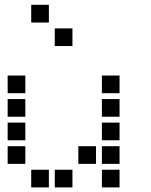

<svg xmlns="http://www.w3.org/2000/svg" viewBox="-20 -808 640 815"><path d="M113.5 -787.5Q112.5 -787.5 112.5 -787.5Q112.5 -787.5 112.5 -786.5V-713.5Q112.5 -712.5 112.5 -712.5Q112.5 -712.5 113.5 -712.5H186.5Q187.5 -712.5 187.5 -712.5Q187.5 -712.5 187.5 -713.5V-786.5Q187.5 -787.5 187.5 -787.5Q187.5 -787.5 186.5 -787.5ZM213.5 -687.5Q212.5 -687.5 212.5 -687.5Q212.5 -687.5 212.5 -686.5V-613.5Q212.5 -612.5 212.5 -612.5Q212.5 -612.5 213.5 -612.5H286.5Q287.5 -612.5 287.5 -612.5Q287.5 -612.5 287.5 -613.5V-686.5Q287.5 -687.5 287.5 -687.5Q287.5 -687.5 286.5 -687.5ZM13.5 -487.5Q12.5 -487.5 12.5 -487.5Q12.5 -487.5 12.5 -486.5V-413.5Q12.5 -412.5 12.5 -412.5Q12.5 -412.5 13.5 -412.5H86.5Q87.5 -412.5 87.5 -412.5Q87.5 -412.5 87.5 -413.5V-486.5Q87.5 -487.5 87.5 -487.5Q87.5 -487.5 86.5 -487.5ZM413.5 -487.5Q412.5 -487.5 412.5 -487.5Q412.5 -487.5 412.5 -486.5V-413.5Q412.5 -412.5 412.5 -412.5Q412.5 -412.5 413.5 -412.5H486.5Q487.5 -412.5 487.5 -412.5Q487.5 -412.5 487.5 -413.5V-486.5Q487.5 -487.5 487.5 -487.5Q487.5 -487.5 486.5 -487.5ZM13.5 -387.5Q12.5 -387.5 12.5 -387.5Q12.5 -387.5 12.5 -386.5V-313.5Q12.5 -312.5 12.5 -312.5Q12.5 -312.5 13.5 -312.5H86.5Q87.5 -312.5 87.5 -312.5Q87.5 -312.5 87.5 -313.5V-386.5Q87.5 -387.5 87.5 -387.5Q87.5 -387.5 86.5 -387.5ZM413.5 -387.5Q412.5 -387.5 412.5 -387.5Q412.5 -387.5 412.5 -386.5V-313.5Q412.5 -312.5 412.5 -312.5Q412.5 -312.5 413.5 -312.5H486.5Q487.5 -312.5 487.5 -312.5Q487.5 -312.5 487.5 -313.5V-386.5Q487.5 -387.5 487.5 -387.5Q487.5 -387.5 486.5 -387.5ZM13.5 -287.5Q12.5 -287.5 12.5 -287.5Q12.5 -287.5 12.5 -286.5V-213.5Q12.5 -212.5 12.5 -212.5Q12.5 -212.5 13.5 -212.5H86.5Q87.5 -212.5 87.5 -212.5Q87.5 -212.5 87.5 -213.5V-286.5Q87.5 -287.5 87.5 -287.5Q87.5 -287.5 86.5 -287.5ZM413.5 -287.5Q412.5 -287.5 412.5 -287.5Q412.5 -287.5 412.5 -286.5V-213.5Q412.5 -212.5 412.5 -212.5Q412.5 -212.5 413.5 -212.5H486.5Q487.5 -212.5 487.5 -212.5Q487.5 -212.5 487.5 -213.5V-286.5Q487.5 -287.5 487.5 -287.5Q487.5 -287.5 486.5 -287.5ZM13.5 -187.5Q12.5 -187.5 12.5 -187.5Q12.5 -187.5 12.5 -186.5V-113.5Q12.5 -112.5 12.5 -112.5Q12.5 -112.5 13.5 -112.5H86.5Q87.5 -112.5 87.5 -112.5Q87.5 -112.5 87.5 -113.5V-186.5Q87.5 -187.5 87.5 -187.5Q87.5 -187.5 86.5 -187.5ZM313.5 -187.5Q312.5 -187.5 312.5 -187.5Q312.5 -187.5 312.5 -186.5V-113.5Q312.5 -112.5 312.5 -112.5Q312.5 -112.5 313.5 -112.5H386.5Q387.5 -112.5 387.5 -112.5Q387.5 -112.5 387.5 -113.5V-186.5Q387.5 -187.5 387.5 -187.5Q387.5 -187.5 386.5 -187.5ZM413.5 -187.5Q412.5 -187.5 412.5 -187.5Q412.5 -187.5 412.5 -186.5V-113.5Q412.5 -112.5 412.5 -112.5Q412.5 -112.5 413.5 -112.5H486.5Q487.5 -112.5 487.5 -112.5Q487.5 -112.5 487.5 -113.5V-186.5Q487.5 -187.5 487.5 -187.5Q487.5 -187.5 486.5 -187.5ZM113.5 -87.5Q112.5 -87.5 112.5 -87.5Q112.5 -87.5 112.5 -86.5V-13.5Q112.5 -12.5 112.5 -12.5Q112.5 -12.5 113.5 -12.5H186.5Q187.5 -12.5 187.5 -12.5Q187.5 -12.5 187.5 -13.5V-86.5Q187.5 -87.5 187.5 -87.5Q187.5 -87.5 186.5 -87.5ZM213.5 -87.5Q212.5 -87.5 212.5 -87.5Q212.5 -87.5 212.5 -86.5V-13.5Q212.5 -12.5 212.5 -12.5Q212.5 -12.5 213.5 -12.5H286.5Q287.5 -12.5 287.5 -12.5Q287.5 -12.5 287.5 -13.5V-86.5Q287.5 -87.5 287.5 -87.5Q287.5 -87.5 286.5 -87.5ZM413.5 -87.5Q412.5 -87.5 412.5 -87.5Q412.5 -87.5 412.5 -86.5V-13.5Q412.5 -12.5 412.5 -12.5Q412.5 -12.5 413.5 -12.5H486.5Q487.5 -12.5 487.5 -12.5Q487.5 -12.5 487.5 -13.5V-86.5Q487.5 -87.5 487.5 -87.5Q487.5 -87.5 486.5 -87.5Z"/></svg>

Font: Doto Black
Style: Regular
Weight: 900
Monospace: yes
Version: Version 1.000